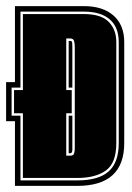

<svg xmlns="http://www.w3.org/2000/svg" viewBox="-36 -610 434 629"><path d="M13 -1V-213H-16V-341H13V-590H238Q301 -590 336 -559Q371 -528 371 -472V-141Q371 -1 217 -1ZM31 -19H217Q287 -19 320 -48.5Q353 -78 353 -141V-472Q353 -521 323.5 -546.5Q294 -572 238 -572H31V-323H2V-231H31ZM39 -27V-239H10V-315H39V-564H238Q295 -564 320 -538.5Q345 -513 345 -472V-141Q345 -76 311 -51.5Q277 -27 217 -27ZM181 -100H194Q205 -100 207 -108Q209 -116 209 -124V-457Q209 -468 206.5 -476Q204 -484 194 -484H181V-315H199V-239H181ZM189 -323V-476H194Q200 -476 200.5 -469.5Q201 -463 201 -457V-323ZM189 -108V-231H201V-120Q201 -108 194 -108Z"/></svg>

Font: Alumni Sans Collegiate One SC
Style: Regular
Weight: 400
Designer: Robert E. Leuschke
Foundry: Robert E. Leuschke
Version: Version 1.100